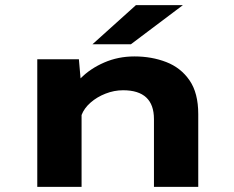

<svg xmlns="http://www.w3.org/2000/svg" viewBox="-20 -732 915 752"><path d="M126 0V-500H289L295.5 -425Q333.5 -463.5 388.2 -487.2Q443 -511 506.5 -511Q574 -511 631 -489Q688 -467 722.2 -417.5Q756.5 -368 756.5 -285V0H583V-265.5Q583 -378.5 462 -378.5Q427 -378.5 393.2 -365.2Q359.5 -352 334.5 -330Q309.5 -308 299.5 -281.5V0ZM492.5 -558.5H342L512.5 -712H696.5Z"/></svg>

Font: Trispace SemiExpanded
Style: Bold
Weight: 700
Width: 6
Designer: Tyler Finck
Foundry: Etcetera Type Company
Version: Version 1.210; ttfautohint (v1.8.3)